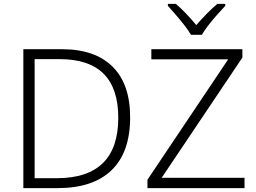

<svg xmlns="http://www.w3.org/2000/svg" viewBox="-20 -967 1316 987"><path d="M649 -364Q649 -184 553.5 -92Q458 0 277 0H100V-714H299Q468 -714 558.5 -624.5Q649 -535 649 -364ZM588 -362Q588 -663 287 -663H158V-51H272Q588 -51 588 -362ZM1237 0H738V-43L1153 -662H758V-714H1226V-671L811 -53H1237ZM962 -788Q949 -810 928 -837Q907 -864 884 -890.5Q861 -917 843 -937V-947H884Q911 -924 938.5 -895Q966 -866 989 -838Q1013 -866 1041.5 -895Q1070 -924 1097 -947H1138V-937Q1119 -917 1095.5 -890.5Q1072 -864 1051 -837Q1030 -810 1018 -788Z"/></svg>

Font: RS Noto Sans Light
Style: Regular
Weight: 300
Designer: Monotype Design Team
Foundry: Monotype Imaging Inc.
Version: Version 3.10